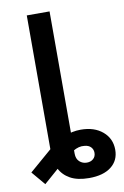

<svg xmlns="http://www.w3.org/2000/svg" viewBox="-162 -785 673 1046"><g transform="rotate(-10 175.0 -262.0)"><path d="M244.6 204.1Q180.2 204.1 140.1 181.6Q100.1 159.2 81.5 120.6Q63 82 63 33.7V-109.4H189V59.1Q189 88.4 206.1 103.8Q223.1 119.1 246.6 119.1Q268.6 119.1 282.5 106.4Q296.4 93.8 296.4 73.2Q296.4 54.7 284.2 41.7Q272 28.8 249 26.9Q232.9 24.9 217.5 28.8Q202.1 32.7 184.8 43Q167.5 53.2 145 70.8L2.9 195.3L-61 119.6L70.3 6.3Q106 -25.4 151.4 -44.4Q196.8 -63.5 243.7 -63.5Q318.8 -63.5 364.7 -24.4Q410.6 14.6 410.6 76.7Q410.6 135.7 366.9 169.9Q323.2 204.1 244.6 204.1ZM189 -727.5V0H63V-727.5Z"/></g></svg>

Font: Inter 20pt SemiBold
Style: Regular
Weight: 600
Version: Version 4.001;git-66647c0bb